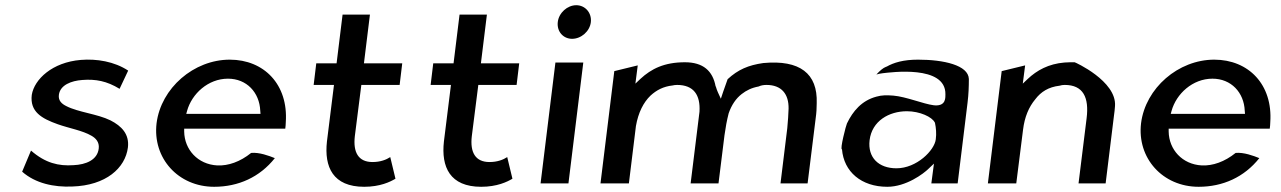

<svg xmlns="http://www.w3.org/2000/svg" viewBox="-20 -714 4919 737"><path d="M65 -55C116 -10 187 5 257 2C387 -2 461 -69 471 -148C477 -199 447 -230 404 -252C353 -277 280 -283 234 -307C218 -315 203 -327 206 -350C211 -388 254 -404 296 -407C347 -411 390 -403 439 -373L472 -443C419 -478 351 -489 290 -484C181 -475 112 -410 102 -350C94 -285 140 -259 202 -237C244 -222 297 -213 331 -193C347 -184 362 -169 359 -144C354 -100 310 -82 262 -80C205 -76 154 -88 99 -136Z M687 -209V-220H1075C1076 -229 1077 -236 1077 -245C1087 -389 994 -485 862 -485C724 -485 598 -376 581 -241C565 -107 664 3 802 3C895 3 977 -34 1035 -107C1013 -116 975 -130 944 -127C902 -93 856 -77 814 -79C739 -83 688 -140 687 -209ZM979 -289 980 -277H695L698 -288C716 -354 779 -412 855 -412C927 -412 976 -359 979 -289Z M1410 -92C1355 -92 1335 -130 1342 -191L1367 -388H1514L1524 -471H1377L1400 -658H1295L1272 -471H1194L1184 -388H1262L1235 -171C1224 -73 1258 3 1378 3C1439 3 1478 -16 1498 -28L1478 -111C1463 -101 1440 -92 1410 -92Z M1859 -92C1804 -92 1784 -130 1791 -191L1816 -388H1963L1973 -471H1826L1849 -658H1744L1721 -471H1643L1633 -388H1711L1684 -171C1673 -73 1707 3 1827 3C1888 3 1927 -16 1947 -28L1927 -111C1912 -101 1889 -92 1859 -92Z M2121 -629C2117 -593 2142 -565 2176 -565C2211 -565 2244 -594 2248 -629C2252 -665 2226 -694 2192 -694C2158 -694 2125 -665 2121 -629ZM2162 -10 2219 -474H2112L2055 -10Z M2438 -411 2419 -393 2428 -463 2338 -441 2285 -10H2394L2421 -230C2430 -282 2450 -321 2477 -347C2500 -368 2526 -382 2562 -386C2565 -387 2573 -388 2579 -388C2643 -388 2669 -349 2665 -285L2631 -10H2738L2761 -195C2765 -224 2770 -252 2777 -279C2788 -311 2805 -336 2827 -353C2845 -367 2865 -377 2892 -382C2900 -386 2911 -388 2922 -388C2980 -388 3008 -353 3007 -297C3006 -275 3005 -250 3002 -222L2976 -10H3080L3111 -260C3114 -281 3115 -299 3115 -318C3119 -432 3050 -485 2910 -472C2853 -464 2813 -447 2773 -410C2768 -396 2762 -379 2756 -362L2747 -335L2736 -359C2733 -366 2730 -373 2728 -381V-382H2727C2716 -442 2679 -475 2609 -475C2530 -475 2480 -450 2438 -411Z M3383 -458H3382C3369 -453 3358 -443 3344 -428C3350 -430 3360 -432 3369 -433C3397 -436 3611 -466 3609 -352C3609 -345 3609 -338 3607 -331C3602 -310 3580 -308 3564 -310C3524 -315 3458 -343 3409 -347C3383 -349 3365 -349 3344 -343C3288 -328 3254 -288 3231 -240C3228 -235 3203 -139 3212 -141C3219 -55 3286 3 3386 3C3458 3 3525 -47 3545 -67L3565 -86L3555 -10H3656L3694 -320C3698 -352 3699 -382 3699 -411C3697 -464 3602 -485 3504 -485C3448 -485 3411 -474 3383 -458ZM3421 -68C3353 -68 3310 -109 3318 -176C3327 -250 3393 -287 3461 -287C3511 -287 3558 -265 3568 -244L3569 -243V-242C3573 -223 3575 -201 3572 -179C3567 -137 3499 -68 3421 -68Z M4224 -10 4256 -270C4258 -283 4259 -294 4260 -307C4267 -403 4105 -476 4105 -475C4092 -475 4078 -475 4066 -474C4005 -469 3960 -444 3925 -411L3906 -393L3915 -463L3825 -441L3772 -10H3881L3907 -216C3913 -265 3929 -303 3954 -333C3976 -362 4005 -380 4047 -385C4053 -387 4060 -388 4067 -388C4138 -388 4161 -340 4151 -260L4120 -10Z M4466 -209V-220H4854C4855 -229 4856 -236 4856 -245C4866 -389 4773 -485 4641 -485C4503 -485 4377 -376 4360 -241C4344 -107 4443 3 4581 3C4674 3 4756 -34 4814 -107C4792 -116 4754 -130 4723 -127C4681 -93 4635 -77 4593 -79C4518 -83 4467 -140 4466 -209ZM4758 -289 4759 -277H4474L4477 -288C4495 -354 4558 -412 4634 -412C4706 -412 4755 -359 4758 -289Z"/></svg>

Font: Bluebird
Style: LiObl
Weight: 300
Designer: Jasper
Foundry: Cannot Into Space Fonts
Version: Version 0.98